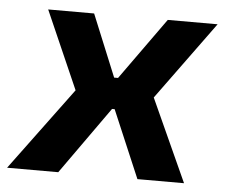

<svg xmlns="http://www.w3.org/2000/svg" viewBox="-74 -540 687 587"><g transform="rotate(5 269.5 -246.5)"><path d="M396 -253 511 0H368L280 -207H272L125 0H-32L156 -254L51 -493H192L270 -303H282L418 -493H571Z"/></g></svg>

Font: Exo 2.0
Style: Bold Italic
Weight: 700
Italic angle: -8°
Designer: Natanael Gama
Version: Version 1.001;PS 001.001;hotconv 1.0.70;makeotf.lib2.5.58329